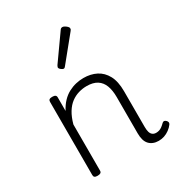

<svg xmlns="http://www.w3.org/2000/svg" viewBox="-198 -969 1041 1117"><g transform="rotate(-30 323.0 -410.0)"><path d="M542 17Q522 17 506 10.5Q490 4 479 -8Q468 -20 462.5 -38.5Q457 -57 457 -82V-326Q457 -371 445 -403Q433 -435 406.5 -452Q380 -469 337 -469Q309 -469 282 -461Q255 -453 231.5 -435.5Q208 -418 189.5 -388Q171 -358 159 -314V-4Q159 6 152.5 10.5Q146 15 132 15Q119 15 113 10.5Q107 6 107 -4V-496Q107 -506 113 -510.5Q119 -515 132 -515Q146 -515 152.5 -510.5Q159 -506 159 -496V-405Q176 -437 197 -459Q218 -481 242.5 -494Q267 -507 292.5 -513Q318 -519 344 -519Q392 -519 429.5 -500Q467 -481 489 -440.5Q511 -400 511 -334V-94Q511 -74 515 -60Q519 -46 528.5 -38.5Q538 -31 553 -31Q563 -31 573 -34Q583 -37 593 -44.5Q603 -52 613 -62Q619 -68 625.5 -67.5Q632 -67 639 -60Q645 -54 646 -47.5Q647 -41 642 -34Q631 -19 614.5 -7Q598 5 580 11Q562 17 542 17ZM273 -623Q266 -623 256 -631Q246 -639 246 -647Q246 -649 247.5 -651.5Q249 -654 251 -659L370 -827Q373 -832 377 -834.5Q381 -837 387 -837Q393 -837 401.5 -832Q410 -827 416.5 -820.5Q423 -814 423 -808Q423 -803 422 -800.5Q421 -798 417 -793L286 -632Q280 -623 273 -623Z"/></g></svg>

Font: Playwrite US Modern ExtraLight
Style: Regular
Weight: 250
Designer: Veronika Burian, José Scaglione
Foundry: TypeTogether
Version: Version 1.003